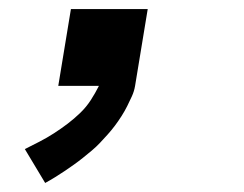

<svg xmlns="http://www.w3.org/2000/svg" viewBox="-20 -190 540 425"><path d="M80 215 35 140Q51 132 67.5 123.5Q84 115 99.5 105Q115 95 129.5 84Q144 73 157.5 60Q171 47 181 31.5Q191 16 199 0H109L137 -170H307L279 0Q277 12 272 23Q267 34 261.5 45Q256 56 249 67Q242 78 234.5 88Q227 98 218.5 107.5Q210 117 201.5 126Q193 135 183.5 143Q174 151 164 159Q154 167 143.5 174.5Q133 182 122.5 189Q112 196 101.5 202.5Q91 209 80 215Z"/></svg>

Font: Iosevka SS04
Style: Bold Italic
Weight: 700
Italic angle: -9°
Monospace: yes
Designer: Belleve Invis
Foundry: Belleve Invis
Version: Version 19.0.0; ttfautohint (v1.8.4)